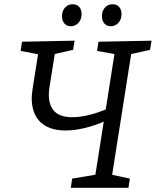

<svg xmlns="http://www.w3.org/2000/svg" viewBox="-20 -891 739 911"><path d="M483.6 -318.9Q432.6 -295.6 383.1 -283.8Q333.6 -271.9 291.6 -271.9Q231 -271.9 192.6 -295.8Q154.3 -319.6 139.6 -363.8Q124.9 -407.9 134.2 -466.6L162.5 -645.9L175.6 -630.8L78 -649.5L84.3 -693L333.8 -698L326.8 -654.5L225.8 -631.5L241.9 -647.6L214.9 -478Q203.9 -410.1 230.2 -372.5Q256.5 -334.8 323.1 -334.8Q357.7 -334.8 401.7 -345.3Q445.6 -355.8 492.3 -376.1L479.2 -355.1L525.2 -648.6L536.6 -632.1L440.6 -649.5L447.3 -693L699.1 -698L691.8 -654.5L590.5 -631.8L604.5 -647.9L509.6 -45.8L501.6 -63.9L596.2 -43.5L589.5 0H316L322.3 -43.5L445.9 -64.2L429.6 -43.2L473.5 -321.6ZM316 -766.6Q296.6 -766.6 285.4 -779.8Q274.2 -793 274.2 -814.4Q274.2 -839.2 288.4 -855Q302.6 -870.9 325 -870.9Q344.4 -870.9 355.8 -858.2Q367.1 -845.5 367.1 -823.8Q367.1 -799.4 352.6 -783Q338.1 -766.6 316 -766.6ZM505.5 -766.6Q486.1 -766.6 474.9 -779.8Q463.7 -793 463.7 -814.4Q463.7 -839.2 477.9 -855Q492.1 -870.9 514.5 -870.9Q533.9 -870.9 545.2 -858.2Q556.6 -845.5 556.6 -823.8Q556.6 -799.4 542.1 -783Q527.5 -766.6 505.5 -766.6Z"/></svg>

Font: Bitter Thin
Style: Italic
Weight: 100
Italic angle: -9°
Designer: Sol Matas, and Bitter project Authors
Foundry: Sol Matas
Version: Version 2.002